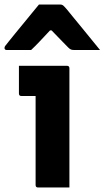

<svg xmlns="http://www.w3.org/2000/svg" viewBox="-43 -832 464 852"><path d="M115 -11V-406H52Q41 -406 41 -417V-540H254Q265 -540 265 -529V0H126Q115 0 115 -11ZM130 -812H224Q232 -812 237 -808Q242 -804 254 -790Q261 -781 278 -760.5Q295 -740 317 -713Q339 -686 361 -659Q383 -632 401 -610H289Q278 -610 272.5 -612Q267 -614 260 -621Q252 -629 234 -647.5Q216 -666 186 -697H179Q151 -667 131.5 -646.5Q112 -626 95 -610H-12Q-23 -610 -23 -619Q-23 -624 -20 -628Q-17 -632 -5 -647Q6 -661 24.5 -683.5Q43 -706 63.5 -731Q84 -756 102 -778Q120 -800 130 -812Z"/></svg>

Font: Recursive Sn Lnr St XBd
Style: Regular
Weight: 800
Version: Version 1.079;hotconv 1.0.112;makeotfexe 2.5.65598; ttfautoh